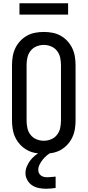

<svg xmlns="http://www.w3.org/2000/svg" viewBox="-20 -940 540 1184"><path d="M250 8Q223 8 196.5 3Q170 -2 146.5 -15Q123 -28 104.5 -48Q86 -68 74.5 -92Q63 -116 58.5 -143Q54 -170 54 -196V-539Q54 -565 58.5 -592Q63 -619 74.5 -643Q86 -667 104.5 -687Q123 -707 146.5 -720Q170 -733 196.5 -738Q223 -743 250 -743Q277 -743 303.5 -738Q330 -733 353.5 -720Q377 -707 395.5 -687Q414 -667 425.5 -643Q437 -619 441.5 -592Q446 -565 446 -539V-196Q446 -170 441.5 -143Q437 -116 425.5 -92Q414 -68 395.5 -48Q377 -28 353.5 -15Q330 -2 303.5 3Q277 8 250 8ZM250 -72Q273 -72 295 -81Q317 -90 331.5 -108.5Q346 -127 351 -150Q356 -173 356 -196V-539Q356 -562 351 -585Q346 -608 331.5 -626.5Q317 -645 295 -654Q273 -663 250 -663Q227 -663 205 -654Q183 -645 168.5 -626.5Q154 -608 149 -585Q144 -562 144 -539V-196Q144 -173 149 -150Q154 -127 168.5 -108.5Q183 -90 205 -81Q227 -72 250 -72ZM264 224Q242 224 219.5 219.5Q197 215 178.5 203Q160 191 148.5 170.5Q137 150 137 128Q137 107 145 87.5Q153 68 165.5 51Q178 34 194.5 20.5Q211 7 229 -3L237 -8H296V0Q281 8 267.5 19.5Q254 31 243 45Q232 59 224 75Q216 91 216 108Q216 119 220.5 128Q225 137 233.5 143Q242 149 252 151Q262 153 272 153Q285 153 297.5 151.5Q310 150 323 149V219Q308 221 293.5 222.5Q279 224 264 224ZM100 -850V-920H400V-850Z"/></svg>

Font: Iosevka SS04 Medium
Style: Regular
Weight: 500
Monospace: yes
Designer: Belleve Invis
Foundry: Belleve Invis
Version: Version 19.0.0; ttfautohint (v1.8.4)